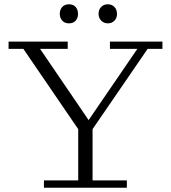

<svg xmlns="http://www.w3.org/2000/svg" viewBox="-20 -876 797 896"><path d="M348 -269 89 -648H20V-682H296V-648H167L400 -306H387L621 -648H493V-682H738V-648H669L409 -269ZM185 0V-34H345V-309H412V-34H572V0ZM483 -767Q465 -767 452.5 -779.5Q440 -792 440 -812Q440 -831 452 -843.5Q464 -856 483 -856Q502 -856 514 -843.5Q526 -831 526 -811Q526 -792 514 -779.5Q502 -767 483 -767ZM302 -767Q282 -767 270.5 -779.5Q259 -792 259 -812Q259 -831 270.5 -843.5Q282 -856 302 -856Q322 -856 333 -843.5Q344 -831 344 -811Q344 -792 333 -779.5Q322 -767 302 -767Z"/></svg>

Font: Montagu Slab 144pt Light
Style: Regular
Weight: 300
Designer: Florian Karsten
Foundry: Florian Karsten
Version: Version 1.000